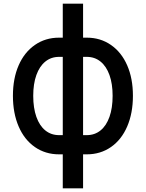

<svg xmlns="http://www.w3.org/2000/svg" viewBox="-20 -820 790 1040"><path d="M320 16H300Q226 16 169 -23.5Q112 -63 81 -135Q50 -207 50 -301Q50 -395 81 -466Q112 -537 169 -576.5Q226 -616 300 -616H320V-800H430V-616H450Q524 -616 581 -576.5Q638 -537 669 -466Q700 -395 700 -301Q700 -207 669 -135Q638 -63 581 -23.5Q524 16 450 16H430V200H320ZM320 -88V-512H300Q257 -512 225.5 -486.5Q194 -461 177 -413.5Q160 -366 160 -301Q160 -235 177 -187Q194 -139 225.5 -113.5Q257 -88 300 -88ZM590 -301Q590 -366 573 -413.5Q556 -461 524.5 -486.5Q493 -512 450 -512H430V-88H450Q493 -88 524.5 -113.5Q556 -139 573 -187Q590 -235 590 -301Z"/></svg>

Font: Martian Mono sWd Rg
Style: Regular
Weight: 400
Width: 6
Monospace: yes
Designer: Roman Shamin
Foundry: Evil Martians
Version: Version 1.000